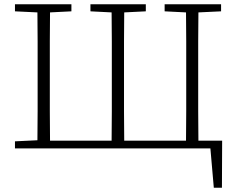

<svg xmlns="http://www.w3.org/2000/svg" viewBox="-20 -694 1099 898"><path d="M750 -641V-674H1014V-641L908 -636Q907 -569 907 -501Q907 -433 907 -364V-313Q907 -242 907 -173Q907 -104 908 -36H1019L1018 184H980L964 0H50V-33L155 -38Q156 -106 156 -174Q156 -242 156 -313V-364Q156 -433 156 -501Q156 -569 155 -636L50 -641V-674H314V-641L214 -636Q213 -569 213 -501.5Q213 -434 213 -364V-313Q213 -242 213 -173Q213 -104 214 -36H502Q503 -104 503 -173Q503 -242 503 -313V-364Q503 -433 503 -501Q503 -569 502 -636L403 -641V-674H662V-641L561 -636Q560 -569 560 -501Q560 -433 560 -364V-313Q560 -242 560 -173Q560 -104 561 -36H850Q851 -104 851 -173Q851 -242 851 -313V-364Q851 -433 851 -501Q851 -569 850 -636Z"/></svg>

Font: Source Serif 4 SmText Light
Style: Regular
Weight: 300
Designer: Frank Grießhammer
Foundry: Adobe
Version: Version 4.005;hotconv 1.1.0;makeotfexe 2.6.0